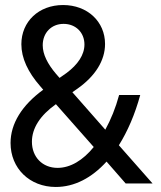

<svg xmlns="http://www.w3.org/2000/svg" viewBox="-20 -730 640 764"><path d="M480 0H587L453 -152C488 -208 517 -275 538 -352H454C440 -300 421 -254 399 -214L268 -363L288 -377C359 -427 398 -489 398 -555C398 -644 328 -710 231 -710C134 -710 65 -644 65 -554C65 -499 91 -443 140 -387L152 -373C67 -311 22 -238 22 -161C22 -60 98 14 202 14C276 14 345 -22 404 -87ZM209 -62C149 -62 107 -105 107 -166C107 -220 140 -271 202 -315V-316L353 -145C310 -92 260 -62 209 -62ZM150 -550C150 -599 184 -635 233 -635C282 -635 316 -600 316 -553C316 -512 290 -473 244 -439L217 -420L203 -436C169 -476 150 -514 150 -550Z"/></svg>

Font: CommitMonoNiceRocks
Style: Regular
Weight: 400
Monospace: yes
Designer: Eigil Nikolajsen
Foundry: Eigil Nikolajsen
Version: Version 1.143